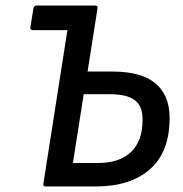

<svg xmlns="http://www.w3.org/2000/svg" viewBox="-20 -675 663 695"><path d="M137 -10 224 -566H99Q94 -566 91.5 -568.5Q89 -571 90 -576L101 -645Q103 -655 113 -655H324Q335 -655 333 -645L297 -416H387Q492 -416 543 -373Q594 -330 594 -248Q594 -125 523 -62.5Q452 0 326 0H145Q135 0 137 -10ZM244 -85H334Q413 -85 454.5 -125Q496 -165 496 -240Q497 -290 468.5 -312Q440 -334 377 -334H283Z"/></svg>

Font: Sofia Sans Semi Condensed SemiBold
Style: Italic
Weight: 600
Italic angle: -9°
Version: Version 4.100